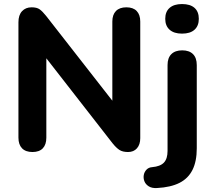

<svg xmlns="http://www.w3.org/2000/svg" viewBox="-20 -750 1062 958"><path d="M142 8.5Q108 8.5 90 -10Q72 -28.5 72 -63.2V-639Q72 -675 90 -694.2Q108 -713.5 137.5 -713.5Q163.8 -713.5 177.8 -703.5Q191.8 -693.5 210.2 -670.5L567.5 -213H540.5V-642.5Q540.5 -676.5 558.5 -695Q576.5 -713.5 610.5 -713.5Q644.5 -713.5 662.1 -695Q679.8 -676.5 679.8 -642.5V-60.5Q679.8 -28.8 663.4 -10.1Q647 8.5 619 8.5Q591.8 8.5 575.9 -1.9Q560 -12.2 541.5 -35.2L185 -492.8H211.2V-63.2Q211.2 -28.5 193.6 -10Q176 8.5 142 8.5ZM763.8 188.2Q738.2 189.8 722.5 179.9Q706.8 170 700.8 155.1Q694.8 140.2 697.2 124.4Q699.8 108.5 710.6 96.9Q721.5 85.2 739.2 84Q779.5 80.5 797.8 61.4Q816 42.2 816 3.2V-425.2Q816 -461.2 835.1 -480Q854.2 -498.8 889.2 -498.8Q924.2 -498.8 943 -480Q961.8 -461.2 961.8 -425.2V-10.2Q961.8 55 940.4 97.8Q919 140.5 875.5 162.5Q832 184.5 763.8 188.2ZM888.2 -582.2Q848.2 -582.2 826.4 -601.6Q804.5 -621 804.5 -656Q804.5 -691.8 826.4 -710.8Q848.2 -729.8 888.2 -729.8Q929 -729.8 950.5 -710.8Q972 -691.8 972 -656Q972 -621 950.5 -601.6Q929 -582.2 888.2 -582.2Z"/></svg>

Font: Nunito ExtraLight
Style: Regular
Weight: 200
Designer: Vernon Adams
Foundry: Vernon Adams
Version: Version 3.602;April 4, 2023;FontCreator 14.0.0.2856 64-bit